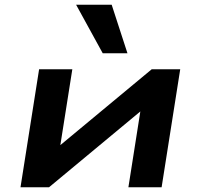

<svg xmlns="http://www.w3.org/2000/svg" viewBox="-20 -795 851 815"><path d="M67 0 146 -501H287L233 -159H212L624 -501H745L666 0H525L579 -343H601L188 0ZM416 -569 303 -775H454L521 -569Z"/></svg>

Font: Nunito Sans 7pt Expanded
Style: Bold Italic
Weight: 700
Width: 7
Italic angle: -9°
Designer: Vernon Adams
Foundry: Vernon Adams
Version: Version 3.101;gftools[0.9.27]